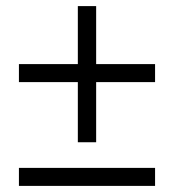

<svg xmlns="http://www.w3.org/2000/svg" viewBox="-20 -603 570 629"><path d="M42 -393H488V-334H42ZM295 -583V-137H235V-583ZM42 -53H488V6H42Z"/></svg>

Font: Lora Medium
Style: Regular
Weight: 500
Designer: Olga Karpushina, Alexei Vanyashin (Cyrillic)
Foundry: Cyreal
Version: Version 3.004